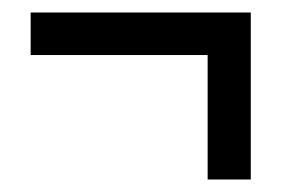

<svg xmlns="http://www.w3.org/2000/svg" viewBox="-20 -407 459 307"><path d="M381 -387V-120H312V-319H29V-387Z"/></svg>

Font: Noto Sans Display ExtraCondensed
Style: Regular
Weight: 400
Width: 2
Version: Version 2.003